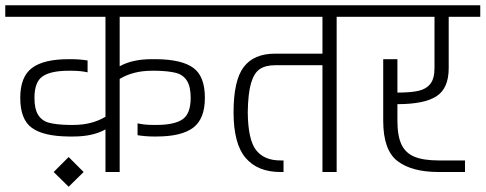

<svg xmlns="http://www.w3.org/2000/svg" viewBox="-30 -654 1846 730"><path d="M0 0ZM425 -590V-402Q473 -429 547 -429H565Q661 -428 705 -396Q749 -364 749 -282Q749 -202 704.5 -168.5Q660 -135 565 -135H553Q538 -135 521 -136.5Q504 -138 493 -140V-185Q520 -179 553 -179H565Q632 -179 663.5 -200Q695 -221 695 -282Q695 -325 680.5 -347.5Q666 -370 638.5 -377Q611 -384 565 -385H547Q477 -385 425 -354V0H371V-162Q323 -135 249 -135H231Q135 -136 91 -168Q47 -200 47 -282Q47 -362 91.5 -395.5Q136 -429 231 -429H243Q258 -429 275 -427.5Q292 -426 303 -424V-379Q276 -385 243 -385H231Q164 -385 132.5 -364Q101 -343 101 -282Q101 -239 115.5 -216.5Q130 -194 157.5 -187Q185 -180 231 -179H249Q319 -179 371 -210V-590H-10V-634H806V-590ZM174 0 231 -57 288 0 231 56Z M1370 -634V-590H1250V0H1196V-406H1016Q980 -406 958 -391.5Q936 -377 924.5 -338Q913 -299 912 -227Q913 -123 943.5 -83.5Q974 -44 1036 -44H1048V0H1036Q950 0 904 -53.5Q858 -107 858 -227Q858 -348 896.5 -399Q935 -450 1016 -450H1196V-590H786V-634Z M1481 -258V-195Q1481 -137 1496.5 -104.5Q1512 -72 1546 -58Q1580 -44 1638 -44H1738V0H1638Q1536 0 1481.5 -41.5Q1427 -83 1427 -195V-429H1481V-302H1482Q1531 -302 1560.5 -308.5Q1590 -315 1606 -335Q1622 -355 1622 -395V-590H1350V-634H1796V-590H1676V-395Q1676 -318 1629.5 -288Q1583 -258 1482 -258Z"/></svg>

Font: Biryani UltraLight
Style: Regular
Weight: 250
Designer: Dan Reynolds and Mathieu Réguer
Foundry: Dan Reynolds and Mathieu Réguer
Version: Version 1.003; ttfautohint (v1.1) -l 5 -r 5 -G 72 -x 0 -D la